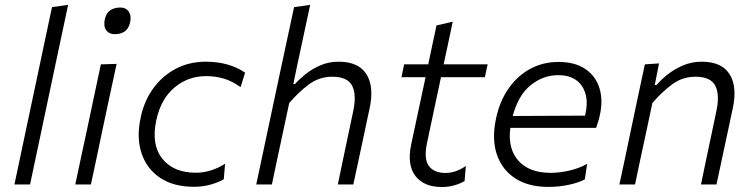

<svg xmlns="http://www.w3.org/2000/svg" viewBox="-20 -761 3107 792"><path d="M39.5 0Q51.5 -55.5 62.2 -107.2Q73 -159 86 -220L144 -493.5Q157 -556 169.8 -615.5Q182.5 -675 194.5 -731.5L261 -741Q248 -680 235.2 -619.5Q222.5 -559 208.5 -494L150.5 -219.5Q137.5 -157.5 126.5 -106.5Q115.5 -55.5 104 0Z M290.5 0Q302.5 -55.5 313.2 -106.8Q324 -158 337.5 -219.5L348 -269Q362 -334.5 373 -387.2Q384 -440 396 -495.5L461 -497.5Q448.5 -441 437.5 -388.5Q426.5 -336 412 -269L401.5 -219.5Q388.5 -158 377.8 -106.8Q367 -55.5 355 0ZM453.5 -620Q430 -620 418.2 -636.2Q406.5 -652.5 412 -680Q418 -707.5 435.2 -718.8Q452.5 -730 476 -730Q499.5 -730 511 -713.2Q522.5 -696.5 517 -670Q511 -642.5 494.2 -631.2Q477.5 -620 453.5 -620Z M780 9.5Q696.5 9.5 641.2 -27Q586 -63.5 564.2 -127.8Q542.5 -192 560 -275Q574 -343.5 611.5 -395.5Q649 -447.5 704.5 -477Q760 -506.5 829 -506.5Q924 -506.5 991 -461.5L972.5 -401.5Q937 -427 902.8 -437Q868.5 -447 830 -447Q756 -447 700 -400.2Q644 -353.5 625 -266.5Q603 -165 649.2 -106.8Q695.5 -48.5 788 -48.5Q820.5 -48.5 851.2 -58.5Q882 -68.5 908.5 -85.5L903 -21.5Q883 -9.5 850.5 0Q818 9.5 780 9.5Z M1037 0Q1049 -55.5 1059.8 -107.2Q1070.5 -159 1083.5 -219L1142 -494Q1155.5 -556.5 1168.2 -615.8Q1181 -675 1193 -731.5L1259.5 -741Q1234 -622 1206.5 -494L1190 -414H1196.5Q1213.5 -433.5 1240.2 -455Q1267 -476.5 1301.5 -491.5Q1336 -506.5 1376.5 -506.5Q1459 -506.5 1491.5 -455Q1524 -403.5 1504.5 -313Q1500 -292 1495.2 -270.2Q1490.5 -248.5 1484.5 -219.5Q1471.5 -158 1460.5 -107Q1449.5 -56 1437.5 0H1373.5Q1385 -56 1395.8 -107Q1406.5 -158 1419 -217L1437 -302.5Q1451.5 -370.5 1432.5 -407.5Q1413.5 -444.5 1350.5 -444.5Q1297 -444.5 1254.5 -413Q1212 -381.5 1173 -336L1147.5 -216.5Q1135 -158 1124 -106.8Q1113 -55.5 1101.5 0Z M1803 10.5Q1729 10.5 1693.8 -34.8Q1658.5 -80 1676 -164.5Q1693 -245 1708 -314.5Q1723 -384 1735.5 -442.5H1636L1647 -495.5H1746.5Q1755.5 -538 1763.5 -576.2Q1771.5 -614.5 1780.5 -656L1847.5 -671.5Q1837 -622 1828.8 -582.8Q1820.5 -543.5 1810 -495.5H1991.5L1980 -442.5H1799L1741.5 -171.5Q1727.5 -105.5 1749 -76.5Q1770.5 -47.5 1817.5 -47.5Q1838 -47.5 1859.8 -54.8Q1881.5 -62 1901.5 -76.5L1896.5 -14.5Q1882.5 -5 1856.2 2.8Q1830 10.5 1803 10.5Z M2242 10Q2160 10 2105.5 -25.2Q2051 -60.5 2029.5 -123.8Q2008 -187 2026 -271.5Q2041 -343 2077.5 -395.5Q2114 -448 2166.8 -476.8Q2219.5 -505.5 2283 -505.5Q2352 -505.5 2394.8 -476.2Q2437.5 -447 2452.8 -397.2Q2468 -347.5 2454.5 -287Q2452 -274 2447.5 -259.5Q2443 -245 2439 -233.5H2085Q2074 -148 2118.5 -98Q2163 -48 2251.5 -48Q2289 -48 2329.2 -57.5Q2369.5 -67 2402 -85L2392.5 -21.5Q2374.5 -10 2332 0Q2289.5 10 2242 10ZM2282.5 -451Q2221 -451 2169.5 -410Q2118 -369 2095 -282.5L2393.5 -284Q2394.5 -289.5 2395.5 -294Q2410 -363 2379.8 -407Q2349.5 -451 2282.5 -451Z M2535 0Q2547 -56 2558 -107.5Q2569 -159 2581.5 -219.5L2592 -269.5Q2602 -316.5 2614.2 -374.5Q2626.5 -432.5 2640 -495.5L2698.5 -499.5L2681 -410.5H2688.5Q2705.5 -431 2733.2 -453.2Q2761 -475.5 2797 -491Q2833 -506.5 2874.5 -506.5Q2957 -506.5 2989.5 -455Q3022 -403.5 3002.5 -313Q2998 -292 2993.2 -270Q2988.5 -248 2982.5 -219.5Q2969.5 -159 2958.5 -107.5Q2947.5 -56 2935.5 0H2871.5Q2883 -56 2893.8 -107Q2904.5 -158 2917 -217L2935 -302.5Q2949.5 -370.5 2930.5 -407.5Q2911.5 -444.5 2848.5 -444.5Q2795 -444.5 2752.5 -413Q2710 -381.5 2671 -336L2646 -218Q2633 -158 2622 -106.8Q2611 -55.5 2599.5 0Z"/></svg>

Font: Commissioner Light
Style: Italic
Weight: 300
Italic angle: -12°
Designer: Kostas Bartsokas
Foundry: Kostas Bartsokas
Version: Version 1.000; ttfautohint (v1.8.3)